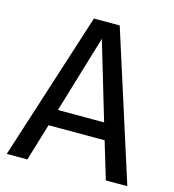

<svg xmlns="http://www.w3.org/2000/svg" viewBox="-104 -776 781 863"><g transform="rotate(15 286.5 -344.5)"><path d="M567 0 347 -689H227L6 0H102L154 -173H415L467 0ZM285 -610 392 -250H177Z"/></g></svg>

Font: Fira Sans
Style: Regular
Weight: 400
Designer: Carrois Corporate & Edenspiekermann AG
Foundry: Carrois Corporate GbR & Edenspiekermann AG
Version: Version 4.203